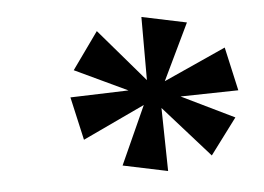

<svg xmlns="http://www.w3.org/2000/svg" viewBox="-38 -813 700 509"><g transform="rotate(-5 311.5 -558.5)"><path d="M390 -352 271 -377 341 -532 175 -454 149 -569 304 -574 164 -640 234 -738 355 -597V-765L474 -740L402 -590L568 -665L594 -549L440 -546L580 -478L509 -383L387 -520Z"/></g></svg>

Font: Noto Serif Tamil ExtraBold
Style: Italic
Weight: 800
Italic angle: -12°
Designer: Indian Type Foundry, Tom Grace, and the Monotype Design Team
Foundry: Monotype Imaging Inc.
Version: Version 2.003; ttfautohint (v1.8.4.7-5d5b)